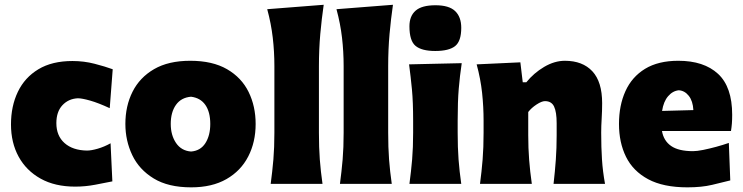

<svg xmlns="http://www.w3.org/2000/svg" viewBox="-20 -770 3112 804"><path d="M295 11.5Q210 11.5 150 -22Q90 -55.5 58 -114Q26 -172.5 26 -249Q26 -325.5 54.8 -385.5Q83.5 -445.5 140.8 -480Q198 -514.5 283.5 -514.5Q331.5 -514.5 376 -503Q420.5 -491.5 452 -480L439.5 -317Q392 -339 357.5 -348.8Q323 -358.5 306 -358.5Q266.5 -356.5 241.2 -329.2Q216 -302 216 -254.5Q216 -201.5 250.2 -171Q284.5 -140.5 344 -139.5Q362.5 -139.5 389.8 -147.5Q417 -155.5 443 -170L450.5 -10.5Q420.5 -4.5 379 3.5Q337.5 11.5 295 11.5Z M780.5 14.5Q684.5 14.5 623.5 -22.8Q562.5 -60 533.8 -120.5Q505 -181 505 -251Q505 -326 535 -385.8Q565 -445.5 625.2 -480.5Q685.5 -515.5 776.5 -515.5Q870 -515.5 930.8 -480.2Q991.5 -445 1021 -385Q1050.5 -325 1050.5 -251Q1050.5 -175 1019.5 -114.8Q988.5 -54.5 928.2 -20Q868 14.5 780.5 14.5ZM780 -135.5Q819.5 -138.5 840 -170.5Q860.5 -202.5 860.5 -251Q860.5 -301 840 -330.5Q819.5 -360 780 -365Q738.5 -361.5 716.8 -330.8Q695 -300 695 -251Q695 -204 717.2 -171.2Q739.5 -138.5 780 -135.5Z M1113.5 0Q1120.5 -52.5 1124.8 -102.2Q1129 -152 1129 -214.5V-493Q1129 -553.5 1122.2 -612Q1115.5 -670.5 1099 -731.5L1335.5 -750Q1327 -691.5 1321.2 -627.5Q1315.5 -563.5 1315.5 -493V-214.5Q1315.5 -152 1319.2 -102.2Q1323 -52.5 1330.5 0Z M1403.5 0Q1410.5 -52.5 1414.8 -102.2Q1419 -152 1419 -214.5V-493Q1419 -553.5 1412.2 -612Q1405.5 -670.5 1389 -731.5L1625.5 -750Q1617 -691.5 1611.2 -627.5Q1605.5 -563.5 1605.5 -493V-214.5Q1605.5 -152 1609.2 -102.2Q1613 -52.5 1620.5 0Z M1694.5 0Q1701.5 -52.5 1705.8 -102.2Q1710 -152 1710 -214.5V-264.5Q1710 -343 1705 -395.5Q1700 -448 1693 -500.5L1913.5 -505.5Q1905.5 -452 1901 -398.5Q1896.5 -345 1896.5 -264.5V-214.5Q1896.5 -152 1900.2 -102.2Q1904 -52.5 1911.5 0ZM1802.5 -556.5Q1746 -556.5 1720.2 -577.8Q1694.5 -599 1694.5 -660Q1694.5 -702.5 1720.2 -725.2Q1746 -748 1803.5 -748Q1860.5 -748 1886 -723.5Q1911.5 -699 1911.5 -653.5Q1911.5 -597.5 1885.8 -577Q1860 -556.5 1802.5 -556.5Z M1990 0Q1997 -52.5 2001 -102.2Q2005 -152 2005 -214.5V-264.5Q2005 -322.5 1998.8 -381Q1992.5 -439.5 1976 -500.5L2159 -509L2169 -425.5H2184Q2215 -464 2258.5 -489.8Q2302 -515.5 2345.5 -515.5Q2419.5 -515.5 2460.5 -471.5Q2501.5 -427.5 2501.5 -338Q2501.5 -305.5 2499.5 -273.8Q2497.5 -242 2497.5 -214.5Q2497.5 -152 2500.8 -102.2Q2504 -52.5 2513.5 0H2298Q2304 -52.5 2307.5 -100.8Q2311 -149 2311 -204V-254Q2311 -301 2300.2 -323.8Q2289.5 -346.5 2262 -346.5Q2248.5 -346.5 2227 -332.5Q2205.5 -318.5 2192 -301V-204Q2192 -149 2195.8 -100.8Q2199.5 -52.5 2207 0Z M2858.5 14.5Q2757.5 14.5 2694.2 -19.5Q2631 -53.5 2601.5 -113.2Q2572 -173 2572 -251Q2572 -328.5 2599 -388.2Q2626 -448 2681.2 -481.8Q2736.5 -515.5 2820.5 -515.5Q2927.5 -515.5 2986.8 -460.8Q3046 -406 3046 -289.5Q3046 -268.5 3044.8 -252.8Q3043.5 -237 3041 -221.5H2752Q2759 -180.5 2790.2 -158.8Q2821.5 -137 2882 -137Q2898.5 -137 2924.5 -142.2Q2950.5 -147.5 2979 -155.2Q3007.5 -163 3032 -171.5L3038 -14.5Q3006 -6.5 2962.2 4Q2918.5 14.5 2858.5 14.5ZM2822.5 -392Q2797 -389.5 2777.8 -367.2Q2758.5 -345 2752.5 -305.5L2883.5 -309Q2881.5 -347 2864.2 -368.8Q2847 -390.5 2822.5 -392Z"/></svg>

Font: Commissioner Flair ExtraBold
Style: Regular
Weight: 800
Designer: Kostas Bartsokas
Foundry: Kostas Bartsokas
Version: Version 1.000; ttfautohint (v1.8.3)